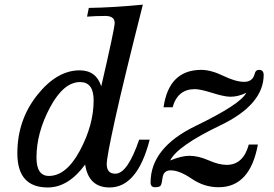

<svg xmlns="http://www.w3.org/2000/svg" viewBox="-20 -805 1197 838"><path d="M458.5 13.2Q366.7 13.2 351.6 -86.9Q278.3 13.2 188.5 13.2Q55.7 13.2 55.7 -135.7Q55.7 -280.3 141.8 -389.2Q228 -498 327.6 -498Q399.9 -498 421.9 -428.2Q480.5 -681.2 480.5 -704.6Q480.5 -735.4 439.5 -735.4Q398.4 -735.4 359.9 -732.4L367.7 -770.5Q473.6 -772 603.5 -784.7Q520 -455.6 482.9 -287.6Q445.8 -119.6 445.8 -88.9Q445.8 -46.9 483.4 -46.9Q536.6 -46.9 587.4 -195.3H633.3Q579.6 13.2 458.5 13.2ZM193.4 -37.1Q269.5 -37.1 329.1 -148.4Q388.7 -259.8 388.7 -367.2Q388.7 -446.8 329.6 -446.8Q257.3 -446.8 198.2 -335.9Q139.2 -225.1 139.2 -117.7Q139.2 -37.1 193.4 -37.1ZM934.1 12.2Q871.1 12.2 817.1 -24.7Q763.2 -61.5 725.1 -61.5Q693.8 -61.5 689.5 -29.3Q686 -1.5 680.9 5.4Q675.8 12.2 656.2 12.2Q637.2 12.2 637.2 -8.8Q637.2 -160.2 834 -255.4Q1030.8 -350.6 1054.7 -399.9Q1020 -382.8 985.4 -382.8Q959.5 -382.8 906.7 -399.4Q854 -416 830.6 -416Q755.4 -416 733.4 -336.9H693.8Q717.3 -500 858.4 -500Q900.9 -500 954.8 -473.9Q1008.8 -447.8 1045.9 -447.8Q1083 -447.8 1091.8 -483.4Q1095.7 -500 1109.4 -500Q1122.1 -500 1126.5 -493.7Q1130.9 -487.3 1130.9 -479Q1130.9 -348.6 942.1 -258.1Q753.4 -167.5 722.7 -104.5Q772 -125 806.6 -125Q845.7 -125 890.6 -105.2Q935.5 -85.4 969.2 -85.4Q1042 -85.4 1065.9 -174.3H1105.5Q1071.8 12.2 934.1 12.2Z"/></svg>

Font: Munson
Style: Italic
Weight: 400
Italic angle: -12°
Designer: Paul James MIller
Foundry: High-Logic / Made with FontCreator
Version: Version 2.10;May 5, 2019;FontCreator 11.5.0.2430 64-bit